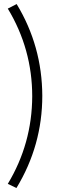

<svg xmlns="http://www.w3.org/2000/svg" viewBox="-20 -774 300 951"><path d="M139.6 -296.9Q138.7 -62.5 18.6 136.7L61.5 157.2Q189.5 -53.7 189.5 -299.8Q188.5 -545.9 62.5 -753.9L18.6 -731.4Q139.6 -531.2 139.6 -296.9Z"/></svg>

Font: Yaldevi Colombo Light
Style: Regular
Weight: 300
Designer: Sol Matas, Denzil Rajitha, Kosala Senevirathne and Pathum Egodawatta
Foundry: Mooniak
Version: Version 1.020 ; ttfautohint (v1.6)